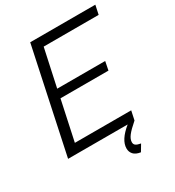

<svg xmlns="http://www.w3.org/2000/svg" viewBox="-209 -833 1038 1137"><g transform="rotate(-30 310.0 -264.0)"><path d="M606.9 -647.9H231L175.8 -392.1H503.9L492.2 -333H164.1L106 -62H491.2L478 0Q435.1 37.1 417.5 60.3Q399.9 83.5 399.9 104Q399.9 118.7 410.6 126Q421.4 133.3 443.8 137.2L417 182.1Q383.8 177.2 368.9 160.4Q354 143.6 354 120.1Q354 62.5 431.2 0H23.9L174.8 -710H620.1Z"/></g></svg>

Font: Rawline
Style: Italic
Weight: 400
Italic angle: -12°
Designer: Matt McInerney, Pablo Impallari, Rodrigo Fuenzalida
Foundry: Matt McInerney, Pablo Impallari, Rodrigo Fuenzalida
Version: Version 4.020;PS 004.020;hotconv 1.0.88;makeotf.lib2.5.64775